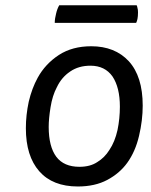

<svg xmlns="http://www.w3.org/2000/svg" viewBox="-20 -674 563 714"><path d="M200.2 -654.3Q192.4 -640.6 188.5 -623Q183.6 -604.5 183.6 -588.9Q284.2 -588.9 486.3 -588.9Q489.3 -594.7 491.2 -603.5Q493.2 -613.3 493.2 -627.9Q493.2 -638.7 491.2 -644.5Q490.2 -650.4 488.3 -654.3Q391.6 -654.3 200.2 -654.3ZM319.3 -502Q249 -502 199.2 -469.7Q148.4 -436.5 120.1 -384.8Q98.6 -345.7 86.9 -295.9Q76.2 -246.1 76.2 -197.3Q76.2 -93.8 126 -37.1Q175.8 19.5 269.5 19.5Q333 19.5 378.9 -4.9Q424.8 -29.3 453.1 -68.4Q483.4 -110.4 497.1 -168.9Q510.7 -226.6 510.7 -281.2Q510.7 -389.6 459 -446.3Q407.2 -502 319.3 -502ZM316.4 -429.7Q370.1 -429.7 398.4 -389.6Q425.8 -348.6 425.8 -277.3Q425.8 -233.4 417 -190.4Q407.2 -146.5 386.7 -116.2Q369.1 -87.9 341.8 -71.3Q315.4 -53.7 275.4 -53.7Q217.8 -53.7 189.5 -90.8Q161.1 -128.9 161.1 -202.1Q161.1 -232.4 168 -275.4Q174.8 -318.4 191.4 -349.6Q209 -386.7 241.2 -408.2Q272.5 -429.7 316.4 -429.7Z"/></svg>

Font: cl
Style: Italic
Weight: 400
Designer: Mitja Miklavcic
Version: Version 7.504; 2011; Build 1022